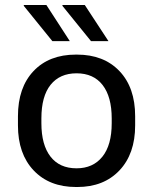

<svg xmlns="http://www.w3.org/2000/svg" viewBox="-20 -740 614 770"><path d="M166 -720 260 -575H190L75 -717L76 -720ZM320 -720 415 -575H345L230 -717L231 -720ZM285 10Q178 10 115 -56.5Q52 -123 52 -237V-274Q52 -389 114.5 -455Q177 -521 284 -521H289Q396 -521 459 -455Q522 -389 522 -274V-237Q522 -123 459 -56.5Q396 10 290 10ZM287 -65Q353 -65 390.5 -111.5Q428 -158 428 -246V-265Q428 -352 391.5 -399Q355 -446 287 -446Q220 -446 183 -400Q146 -354 146 -265V-246Q146 -159 182.5 -112Q219 -65 287 -65Z"/></svg>

Font: Chivo
Style: Regular
Weight: 400
Designer: Hector Gatti
Foundry: Omnibus-Type
Version: Version 1.007;PS 001.007;hotconv 1.0.88;makeotf.lib2.5.64775